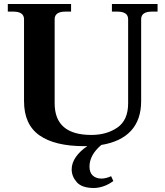

<svg xmlns="http://www.w3.org/2000/svg" viewBox="-20 -720 826 959"><path d="M767 -700V-662H739Q685 -662 685 -624V-215Q685 -122 634.5 -67Q584 -12 486 4Q427 54 427 112Q427 142 443.5 157Q460 172 487 172Q498 172 511.5 168.5Q525 165 535 160L546 184Q524 201 498 210Q472 219 449 219Q389 219 363.5 190Q338 161 338 126Q338 94 359 64Q380 34 416 10H400Q254 10 177 -44Q100 -98 100 -215V-624Q100 -662 46 -662H19V-700H335V-662H307Q253 -662 253 -624V-204Q253 -46 436 -46Q513 -46 566.5 -83Q620 -120 620 -204V-624Q620 -662 566 -662H539V-700Z"/></svg>

Font: Taviraj SemiBold
Style: Regular
Weight: 600
Designer: Katatrad Team
Foundry: CadsonDemak
Version: Version 1.001